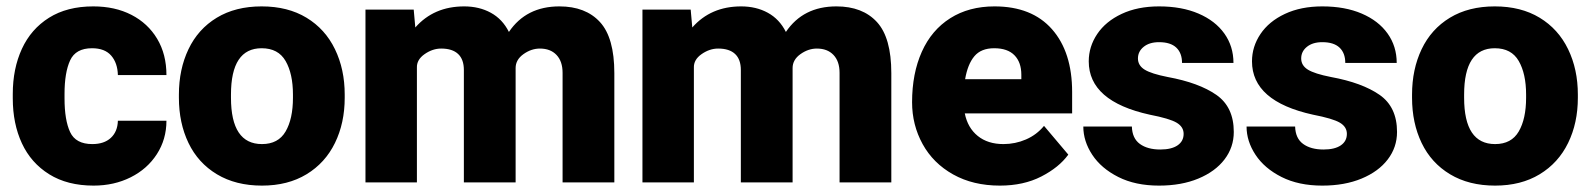

<svg xmlns="http://www.w3.org/2000/svg" viewBox="-20 -571 4980 601"><path d="M349 -193H501Q501 -135 471 -88.5Q441 -42 389 -16Q337 10 273 10Q191 10 134 -25.5Q77 -61 48.5 -122.5Q20 -184 20 -263V-277Q20 -356 48.5 -418Q77 -480 133.5 -515.5Q190 -551 272 -551Q340 -551 391.5 -524.5Q443 -498 472 -449.5Q501 -401 501 -336H349Q348 -374 328 -397Q308 -420 268 -420Q217 -420 199.5 -382Q182 -344 182 -277V-263Q182 -195 199.5 -157.5Q217 -120 269 -120Q306 -120 327 -139.5Q348 -159 349 -193Z M799 -551Q881 -551 939.5 -515.5Q998 -480 1028.5 -417Q1059 -354 1059 -275V-265Q1059 -186 1028.5 -123.5Q998 -61 939.5 -25.5Q881 10 800 10Q718 10 659 -25.5Q600 -61 570 -123.5Q540 -186 540 -265V-275Q540 -354 570 -417Q600 -480 658.5 -515.5Q717 -551 799 -551ZM800 -120Q851 -120 874 -159.5Q897 -199 897 -265V-275Q897 -340 874 -380Q851 -420 799 -420Q703 -420 703 -275V-265Q703 -120 800 -120Z M1124 -541H1275L1280 -485Q1338 -551 1433 -551Q1480 -551 1516.5 -531Q1553 -511 1573 -471Q1627 -551 1731 -551Q1813 -551 1858 -502Q1903 -453 1903 -342V0H1741V-343Q1741 -379 1722 -399Q1703 -419 1670 -419Q1643 -419 1618.5 -401.5Q1594 -384 1594 -358V0H1432V-352Q1432 -385 1414 -402Q1396 -419 1361 -419Q1334 -419 1309 -401.5Q1284 -384 1285 -359V0H1124Z M1991 -541H2142L2147 -485Q2205 -551 2300 -551Q2347 -551 2383.5 -531Q2420 -511 2440 -471Q2494 -551 2598 -551Q2680 -551 2725 -502Q2770 -453 2770 -342V0H2608V-343Q2608 -379 2589 -399Q2570 -419 2537 -419Q2510 -419 2485.5 -401.5Q2461 -384 2461 -358V0H2299V-352Q2299 -385 2281 -402Q2263 -419 2228 -419Q2201 -419 2176 -401.5Q2151 -384 2152 -359V0H1991Z M2835 -251Q2835 -341 2865.5 -409Q2896 -477 2954.5 -514Q3013 -551 3093 -551Q3210 -551 3273 -479.5Q3336 -408 3336 -283V-216H3000Q3009 -171 3040.5 -145.5Q3072 -120 3121 -120Q3158 -120 3191.5 -134.5Q3225 -149 3248 -177L3324 -87Q3295 -47 3239.5 -18.5Q3184 10 3110 10Q3026 10 2963.5 -25Q2901 -60 2868 -120Q2835 -180 2835 -251ZM3001 -323H3177V-337Q3177 -376 3155.5 -398Q3134 -420 3092 -420Q3051 -420 3030 -395Q3009 -370 3001 -323Z M3579 -212Q3388 -254 3388 -379Q3388 -425 3414.5 -464.5Q3441 -504 3491 -527.5Q3541 -551 3608 -551Q3679 -551 3731.5 -528.5Q3784 -506 3812.5 -466Q3841 -426 3841 -374H3680Q3680 -405 3662 -422Q3644 -439 3608 -439Q3578 -439 3560 -424.5Q3542 -410 3542 -388Q3542 -366 3563 -353Q3584 -340 3635 -330Q3733 -312 3787.5 -274Q3842 -236 3842 -158Q3842 -110 3813 -72Q3784 -34 3731 -12Q3678 10 3608 10Q3534 10 3480.5 -17Q3427 -44 3399 -86.5Q3371 -129 3371 -175H3523Q3524 -138 3548 -120.5Q3572 -103 3612 -103Q3647 -103 3666 -116Q3685 -129 3685 -152Q3685 -174 3663 -187Q3641 -200 3579 -212Z M4090 -212Q3899 -254 3899 -379Q3899 -425 3925.5 -464.5Q3952 -504 4002 -527.5Q4052 -551 4119 -551Q4190 -551 4242.5 -528.5Q4295 -506 4323.5 -466Q4352 -426 4352 -374H4191Q4191 -405 4173 -422Q4155 -439 4119 -439Q4089 -439 4071 -424.5Q4053 -410 4053 -388Q4053 -366 4074 -353Q4095 -340 4146 -330Q4244 -312 4298.5 -274Q4353 -236 4353 -158Q4353 -110 4324 -72Q4295 -34 4242 -12Q4189 10 4119 10Q4045 10 3991.5 -17Q3938 -44 3910 -86.5Q3882 -129 3882 -175H4034Q4035 -138 4059 -120.5Q4083 -103 4123 -103Q4158 -103 4177 -116Q4196 -129 4196 -152Q4196 -174 4174 -187Q4152 -200 4090 -212Z M4659 -551Q4741 -551 4799.5 -515.5Q4858 -480 4888.5 -417Q4919 -354 4919 -275V-265Q4919 -186 4888.5 -123.5Q4858 -61 4799.5 -25.5Q4741 10 4660 10Q4578 10 4519 -25.5Q4460 -61 4430 -123.5Q4400 -186 4400 -265V-275Q4400 -354 4430 -417Q4460 -480 4518.5 -515.5Q4577 -551 4659 -551ZM4660 -120Q4711 -120 4734 -159.5Q4757 -199 4757 -265V-275Q4757 -340 4734 -380Q4711 -420 4659 -420Q4563 -420 4563 -275V-265Q4563 -120 4660 -120Z"/></svg>

Font: Freesentation 9 Black
Style: Regular
Weight: 900
Designer: glyphs from Roboto by Christian Robertson / Hangul glyphs from Noto Sans CJK(Source Han Sans) by Jang Soo-young and Kang
Foundry: PT&
Version: Version 2.001